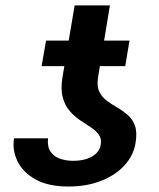

<svg xmlns="http://www.w3.org/2000/svg" viewBox="-20 -678 588 708"><path d="M351.6 -145.5Q355 -167 344.2 -181.6Q333.5 -196.3 314.9 -208.5Q296.4 -220.7 275.4 -234.6Q254.4 -248.5 237.1 -268.6Q219.7 -288.6 211.4 -318.8Q203.1 -349.1 210.4 -393.6L255.4 -658.2H385.3L341.8 -394Q336.4 -361.3 345.9 -340.8Q355.5 -320.3 373.5 -306.9Q391.6 -293.5 412.4 -281.5Q433.1 -269.5 450.9 -254.2Q468.8 -238.8 477.5 -214.6Q486.3 -190.4 480 -151.9Q472.7 -105 439.2 -68.4Q405.8 -31.7 352.5 -11Q299.3 9.8 232.4 9.8Q157.7 9.8 110.8 -16.6Q64 -43 44.4 -83.7Q24.9 -124.5 31.7 -168H157.2Q153.8 -136.7 166.7 -118.4Q179.7 -100.1 202.1 -92.5Q224.6 -85 249 -85Q278.3 -85 300.3 -92.3Q322.3 -99.6 335.7 -113.3Q349.1 -127 351.6 -145.5ZM457.5 -528.3 441.9 -434.1H133.3L149.9 -528.3Z"/></svg>

Font: Inter 24pt SemiBold
Style: Italic
Weight: 600
Italic angle: -9.3988°
Designer: Rasmus Andersson
Foundry: rsms
Version: Version 4.001;git-66647c0bb